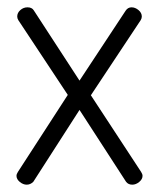

<svg xmlns="http://www.w3.org/2000/svg" viewBox="-20 -498 434 524"><path d="M25 -18Q25 -23 29 -29L165 -239L30 -443Q27 -448 27 -453Q27 -463 35.5 -470.5Q44 -478 55 -478Q67 -478 72 -470L197 -278L323 -469Q329 -478 339 -478Q349 -478 358 -470.5Q367 -463 367 -453Q367 -448 364 -443L228 -238L365 -29Q369 -23 369 -18Q369 -9 360 -1.5Q351 6 341 6Q330 6 324 -2L197 -198L71 -2Q63 6 53 6Q43 6 34 -1.5Q25 -9 25 -18Z"/></svg>

Font: Dosis
Style: Light
Weight: 300
Designer: Edgar Tolentino, Pablo Impallari, Igino Marini
Foundry: Edgar Tolentino, Pablo Impallari, Igino Marini
Version: Version 1.007